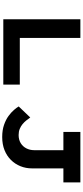

<svg xmlns="http://www.w3.org/2000/svg" viewBox="477 -1217 750 1744"><g transform="rotate(90 852.0 -345.0)"><path d="M154.7 0V-700H324.7V-149.9H748.6V0ZM1224.9 10Q1162.3 10 1114.8 -6.4Q1067.2 -22.9 1033.7 -47.3Q1000.3 -71.7 978.6 -97Q957 -122.3 946.9 -139.9L1047.1 -244.7Q1059.2 -227.9 1073.6 -209.5Q1088.1 -191.1 1107.1 -175.2Q1126.2 -159.4 1150.6 -149.3Q1175 -139.2 1206.6 -139.2Q1249.1 -139.2 1280 -158.1Q1310.8 -176.9 1327.5 -209.3Q1344.1 -241.7 1344.1 -280.8V-545.8H1178.5V-700H1636.5V-545.8H1509.5V-261Q1509.5 -204.6 1489.6 -155.5Q1469.8 -106.4 1432.7 -69.1Q1395.6 -31.7 1343.4 -10.9Q1291.2 10 1224.9 10Z"/></g></svg>

Font: Lexend Tera
Style: Regular
Weight: 400
Designer: Bonnie Shaver-Troup, Thomas Jockin
Foundry: Lexend
Version: Version 1.007